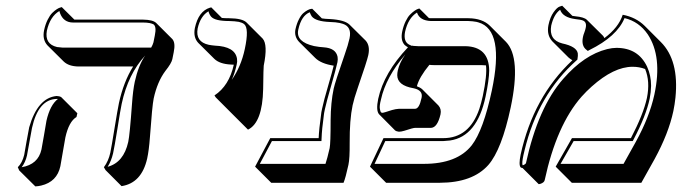

<svg xmlns="http://www.w3.org/2000/svg" viewBox="-20 -585 2393 674"><path d="M209.5 -102.5Q207.5 -93.3 200.7 -52.2Q193.8 -11.2 191.9 -1.5Q180.2 53.2 124.5 66.4Q114.3 68.8 104 69.3L47.4 13.2L42.5 2Q58.1 -13.2 64.9 -41Q66.9 -49.8 73.2 -88.4Q80.1 -127.9 82.5 -138.2Q112.3 -241.7 178.7 -248Q189 -247.6 194.8 -244.1L251.5 -187.5L248.5 -174.3Q221.7 -158.2 209.5 -102.5ZM519.5 -239.3Q514.2 -213.4 506.3 -103.5Q502.9 -57.1 496.6 -28.3Q477.1 57.6 406.7 68.4L350.6 12.2L344.7 2Q360.8 -19.5 367.2 -48.8Q371.6 -69.8 382.3 -136.2Q393.1 -202.1 397.5 -223.1Q413.6 -297.4 447.3 -351.6H255.4Q221.2 -352.1 203.6 -369.1L147 -425.3Q127.9 -445.8 134.8 -479Q139.2 -499.5 147.2 -515.6Q155.3 -531.7 163.6 -539.8Q171.9 -547.9 179.4 -552.7Q187 -557.6 191.9 -558.6L196.8 -560.1L241.2 -516.1H482.9Q516.6 -515.6 528.3 -504.4L585 -447.8Q596.7 -434.6 589.8 -401.4L585 -377.4Q582 -362.8 560.5 -335.9Q532.2 -297.9 519.5 -239.3ZM510.7 -418Q516.1 -427.2 518.6 -436L523.4 -460Q530.3 -492.7 518.1 -500Q512.7 -502.4 505.9 -503.9Q495.6 -505.9 482.9 -505.9H236.8Q202.6 -505.9 190.4 -539.6Q189.5 -543.5 188.5 -546.4Q155.8 -527.3 144.5 -477.1Q136.2 -430.2 180.2 -419.9Q189.5 -418.5 198.7 -418ZM489.7 -390.1Q429.7 -325.2 407.2 -220.7Q402.8 -200.2 392.6 -135.3Q381.8 -68.4 377 -46.9Q370.6 -19.5 357.9 0.5Q414.1 -14.6 430.2 -86.9Q435.5 -111.3 443.4 -220.7Q446.8 -268.6 453.1 -297.9Q465.8 -355.5 489.7 -390.1ZM143.1 -161.1Q155.8 -216.8 183.6 -237.8Q180.2 -238.3 178.7 -237.8Q114.3 -235.8 92.3 -135.7Q90.3 -126.5 83.5 -87.4Q76.7 -48.3 74.7 -39.1Q69.3 -15.6 56.2 2Q113.8 -7.8 125.5 -60.1Q127.4 -69.3 134.3 -109.4Q141.1 -150.9 143.1 -161.1Z M737.3 -243.2 732.9 -250Q784.2 -283.7 800.8 -357.9Q795.4 -358.4 790.5 -358.4Q751 -360.4 732.4 -378.4L675.8 -434.6Q657.7 -454.1 664.1 -486.8Q676.8 -545.9 717.3 -558.1Q717.3 -558.1 721.7 -559.1L758.8 -522Q768.1 -521 784.2 -521Q830.6 -520.5 845.2 -506.3L901.9 -449.7Q920.9 -428.7 905.8 -354.5Q904.8 -350.1 903.8 -272.5Q901.4 -154.8 850.6 -129.9L793.9 -186.5ZM793.5 -304.7Q826.2 -351.1 839.4 -413.1Q855 -485.8 836.9 -500.5Q829.6 -505.9 818.4 -508.3Q804.7 -510.7 784.2 -511.2Q734.9 -511.2 721.2 -526.4Q714.4 -534.7 711.9 -545.4Q683.6 -528.8 673.8 -484.9Q665.5 -438 712.9 -427.7Q723.1 -425.8 734.4 -424.8Q805.2 -421.9 812 -378.9Q812.5 -373 812.5 -368.2Q812 -363.3 811 -358.9Q804.2 -327.6 793.5 -304.7Z M1217.8 -215.3Q1207 -164.1 1207.5 -83Q1208 -28.8 1203.1 -6.3Q1193.4 38.6 1186 56.6H932.1L875.5 0L928.7 -100.1H1098.6Q1100.1 -133.3 1106.9 -181.2Q1107.4 -189 1110.8 -204.1Q1116.2 -230.5 1133.3 -288.6Q1146.5 -334 1151.4 -354.5Q1106.9 -361.3 1086.4 -381.8L1029.8 -438Q1012.2 -457 1017.1 -481.9Q1021.5 -502 1029.1 -516.8Q1036.6 -531.7 1044.4 -538.6Q1052.2 -545.4 1059.6 -549.3Q1066.9 -553.2 1071.8 -553.7L1076.2 -554.2L1109.9 -520.5Q1120.6 -518.6 1138.7 -518.1Q1189.9 -515.1 1207 -498.5L1263.7 -442.4Q1279.8 -424.3 1272.9 -391.6Q1268.6 -371.1 1235.8 -276.4Q1223.1 -239.7 1217.8 -215.3ZM1151.4 -273.9Q1156.2 -296.4 1189.9 -393.1Q1202.1 -427.7 1207 -450.2Q1215.8 -491.2 1183.1 -501.5Q1177.7 -502.9 1172.4 -504.4Q1158.7 -507.3 1138.2 -507.8Q1087.9 -509.8 1074.2 -527.8Q1069.8 -534.7 1067.4 -542Q1038.1 -530.3 1027.3 -481.9Q1026.9 -480.5 1026.9 -480Q1018.1 -438 1082.5 -423.3Q1084 -422.9 1085 -422.9Q1100.1 -419.9 1116.7 -418.9Q1158.7 -416 1165 -385.7Q1166.5 -376.5 1164.6 -366.7Q1159.2 -341.8 1142.6 -284.7Q1126 -227.1 1120.6 -202.1Q1117.2 -186.5 1116.7 -180.2V-179.7Q1109.9 -130.9 1108.9 -99.6L1108.4 -89.8H934.6L892.1 -9.8H1122.6Q1128.9 -28.3 1137.2 -64.9Q1140.6 -81.1 1140.6 -162.6Q1141.1 -225.6 1151.4 -273.9Z M1485.8 -521.5Q1489.3 -521 1492.7 -521H1624.5Q1673.3 -520.5 1699.7 -494.6L1756.3 -438Q1809.6 -382.8 1772.9 -208.5Q1741.2 -59.6 1694.3 -5.9Q1639.2 56.2 1524.4 56.6H1335.4L1278.8 0L1326.2 -100.1H1536.1Q1627.4 -100.1 1662.6 -202.6Q1669.4 -223.6 1674.8 -248Q1690.4 -321.8 1686 -355.5Q1678.2 -356.4 1670.4 -356.4H1504.4Q1495.1 -356.4 1487.3 -357.4Q1451.7 -314 1443.4 -282.2Q1455.6 -277.8 1462.4 -271.5L1519 -214.8Q1530.3 -202.1 1526.4 -183.6Q1515.6 -137.7 1493.7 -136.2Q1491.2 -136.2 1437.5 -136.2Q1430.2 -136.2 1399.4 -126Q1388.2 -122.6 1380.4 -122.6Q1371.6 -123.5 1366.7 -127.4L1310.5 -184.1Q1299.3 -197.3 1307.6 -237.8Q1327.6 -329.6 1412.1 -418.9Q1405.3 -422.9 1400.4 -427.2Q1385.3 -443.8 1392.1 -475.1Q1396.5 -495.1 1404.1 -510.5Q1411.6 -525.9 1419.7 -533.9Q1427.7 -542 1435.1 -547.1Q1442.4 -552.2 1447.3 -553.7L1452.1 -555.2ZM1402.8 -394Q1334.5 -314 1317.4 -235.8Q1311.5 -213.4 1313.5 -202.9Q1315.4 -192.4 1317.4 -190.7Q1319.3 -189 1323.7 -189Q1326.2 -189 1356 -198.7Q1369.6 -202.6 1380.9 -203.1H1437Q1451.7 -203.1 1459.5 -240.2Q1460 -241.7 1460 -242.2Q1465.3 -267.6 1433.1 -274.9Q1431.6 -275.4 1430.7 -275.4Q1375 -285.2 1374.5 -320.8Q1374.5 -329.1 1376.5 -337.9Q1382.3 -364.3 1402.8 -394ZM1426.3 -423.8Q1426.8 -424.3 1426.8 -424.8L1432.1 -423.8Q1439.9 -422.9 1447.8 -422.9H1613.8Q1696.8 -420.9 1697.3 -336.9Q1696.8 -304.2 1684.6 -246.1Q1654.8 -105.5 1559.6 -91.8Q1547.9 -90.3 1536.1 -89.8H1332.5L1294.9 -9.8H1467.8Q1585 -9.8 1636.2 -75.2Q1676.8 -127.9 1706.5 -267.1Q1751.5 -479.5 1659.7 -506.3Q1655.8 -507.3 1652.3 -508.3Q1639.2 -510.7 1624.5 -511.2H1492.7Q1453.1 -512.7 1443.8 -541Q1412.6 -521.5 1401.9 -473.1Q1395.5 -439 1416.5 -428.2Z M2166 -533.2Q2212.4 -524.4 2243.2 -494.1L2299.8 -437.5Q2364.3 -373 2351.1 -242.2Q2348.6 -218.3 2343.8 -195.3Q2327.1 -116.7 2277.8 -26.4L2231.4 56.6H1987.3L1930.7 0L1987.8 -100.1H2194.8Q2238.3 -183.1 2251 -241.2Q2262.7 -299.3 2244.6 -342.8Q2224.1 -350.6 2200.7 -350.6Q2134.8 -350.6 2057.1 -281.2Q2038.1 -264.2 2021.5 -245.6Q1933.6 -145.5 1892.1 47.4Q1890.1 56.2 1876.5 60.5Q1873.5 61.5 1871.1 61.5L1814.5 4.9Q1809.6 4.4 1807.6 2.4Q1800.3 -6.3 1807.6 -42Q1852.1 -245.1 1989.3 -373.5Q1981 -378.4 1975.6 -383.3L1918.9 -439.9Q1898.4 -461.9 1905.3 -497.1Q1911.1 -524.9 1923.3 -542Q1935.5 -559.1 1944.8 -562L1953.6 -564.9L1989.3 -529.3Q1994.1 -528.3 2000 -527.8Q2030.3 -524.9 2040 -515.6L2096.7 -459.5Q2100.1 -455.6 2101.6 -451.2Q2151.4 -488.3 2166 -533.2ZM2172.4 -521.5Q2146 -457 2048.8 -409.2L2043.5 -406.2L2039.1 -409.7Q2020 -423.8 2026.4 -455.1Q2027.8 -462.4 2031.2 -470.7Q2034.7 -480 2036.1 -487.3Q2041 -509.3 2022.9 -514.2Q2019.5 -515.1 2017.1 -515.6Q2009.8 -517.1 1999 -518.1Q1955.6 -523.9 1946.3 -550.8Q1924.3 -534.7 1915 -495.1Q1906.2 -444.8 1953.6 -432.6Q2003.9 -421.9 2008.3 -397.9Q2009.3 -389.2 2007.3 -378.9L2006.8 -375.5L2004.4 -373.5Q1868.2 -252.4 1821.3 -56.6Q1819.3 -47.9 1817.4 -40Q1811.5 -12.7 1814.5 -4.9Q1820.3 -5.4 1826.2 -11.7Q1868.7 -208 1957.5 -308.6Q2030.8 -392.6 2111.3 -412.6Q2129.4 -417 2144 -417Q2220.2 -417 2251.5 -351.1Q2265.6 -320.3 2265.6 -283.7Q2265.1 -261.2 2260.7 -238.8Q2248 -178.7 2204.1 -95.2L2201.2 -89.8H1993.7L1947.8 -9.8H2168.9L2212.4 -87.9Q2259.8 -174.3 2276.9 -252Q2277.3 -253.4 2277.3 -253.9Q2305.7 -386.2 2253.9 -464.4Q2223.1 -509.3 2172.4 -521.5Z"/></svg>

Font: Linux Biolinum Shadow O
Style: Italic
Weight: 400
Italic angle: -12°
Designer: Philipp H. Poll
Foundry: Philipp H. Poll
Version: Version 0.6.2